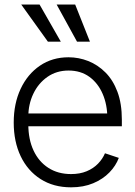

<svg xmlns="http://www.w3.org/2000/svg" viewBox="-20 -802 586 834"><path d="M288.6 11.7Q212.4 11.7 156.2 -24.2Q100.1 -60.1 69.8 -123.5Q39.6 -187 39.6 -269.5Q39.6 -352.1 69.6 -416Q99.6 -480 153.3 -516.6Q207 -553.2 277.8 -553.2Q321.8 -553.2 363.3 -536.9Q404.8 -520.5 438 -487.3Q471.2 -454.1 490.2 -403.1Q509.3 -352.1 509.3 -281.7V-253.4H83V-309.1H475.1L446.3 -287.6Q446.3 -347.2 426 -394Q405.8 -440.9 368.2 -468.3Q330.6 -495.6 277.8 -495.6Q225.6 -495.6 186 -468Q146.5 -440.4 124.8 -394.8Q103 -349.1 103 -294.9V-262.2Q103 -196.8 125.7 -148.2Q148.4 -99.6 190.2 -72.8Q231.9 -45.9 288.6 -45.9Q327.1 -45.9 356.4 -58.1Q385.7 -70.3 405.8 -91.1Q425.8 -111.8 436 -136.2L496.1 -116.2Q483.4 -82 455.3 -53Q427.2 -23.9 385 -6.1Q342.8 11.7 288.6 11.7ZM188 -621.1 72.3 -782.2H151.9L244.1 -621.1ZM314.5 -621.1 226.1 -782.2H306.6L370.6 -621.1Z"/></svg>

Font: Inter Tight Light
Style: Regular
Weight: 300
Designer: Rasmus Andersson
Foundry: rsms
Version: Version 3.004